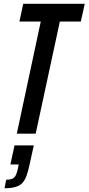

<svg xmlns="http://www.w3.org/2000/svg" viewBox="-20 -708 469 1017"><path d="M69 0 196 -594H83L103 -688H429L408 -594H297L169 0ZM4 289 13 244Q34 244 45.5 238.5Q57 233 63 221.5Q69 210 74 189L79 163H35L57 62H159L138 158Q130 196 121 221.5Q112 247 98 261.5Q84 276 61.5 282.5Q39 289 4 289Z"/></svg>

Font: Saira ExtraCondensed SemiBold
Style: Italic
Weight: 600
Width: 2
Italic angle: -12°
Designer: Hector Gatti with collaboration of the Omnibus-Type team
Foundry: Omnibus-Type
Version: Version 1.101